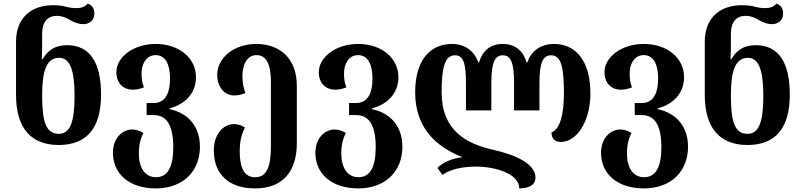

<svg xmlns="http://www.w3.org/2000/svg" viewBox="-20 -793 4448 1066"><path d="M306 12C461 12 541 -81 541 -267C541 -447 479 -542 352 -542C282 -542 243 -510 217 -465H212C214 -496 214 -540 214 -567V-605C214 -673 245 -705 296 -705C325 -705 349 -694 370 -681C391 -669 415 -659 443 -659C473 -659 504 -677 504 -719C504 -748 489 -765 467 -773C450 -753 428 -748 403 -748C385 -748 369 -750 350 -755C329 -761 306 -764 274 -764C160 -764 69 -700 69 -561V-266C69 -80 154 12 306 12ZM306 -50C234 -50 214 -121 214 -262C214 -389 234 -472 308 -472C371 -472 394 -398 394 -261C394 -119 371 -50 306 -50Z M845 253C996 253 1090 158 1090 22C1090 -107 1007 -170 921 -187V-191C1007 -214 1068 -274 1068 -365C1068 -469 977 -549 844 -549C721 -549 626 -476 626 -392C626 -333 663 -295 717 -295C736 -295 757 -299 779 -308C769 -335 766 -353 766 -387C766 -436 791 -487 844 -487C898 -487 924 -436 924 -358C924 -268 893 -221 833 -221H794V-154H834C906 -154 942 -96 942 25C942 136 910 191 846 191C783 191 751 135 751 61C751 8 761 -24 776 -55C756 -67 735 -74 715 -74C656 -74 607 -23 607 55C607 171 696 253 845 253Z M1396 253C1554 253 1628 155 1628 2V-318C1628 -466 1536 -549 1403 -549C1281 -549 1186 -474 1186 -377C1186 -311 1225 -263 1281 -263C1300 -263 1321 -268 1343 -276C1331 -306 1326 -337 1326 -371C1326 -433 1351 -487 1404 -487C1459 -487 1484 -436 1484 -340V21C1484 137 1459 191 1396 191C1334 191 1311 135 1311 48C1311 -17 1324 -54 1340 -85C1321 -98 1299 -104 1279 -104C1219 -104 1167 -47 1167 42C1167 171 1247 253 1396 253Z M1969 253C2120 253 2214 158 2214 22C2214 -107 2131 -170 2045 -187V-191C2131 -214 2192 -274 2192 -365C2192 -469 2101 -549 1968 -549C1845 -549 1750 -476 1750 -392C1750 -333 1787 -295 1841 -295C1860 -295 1881 -299 1903 -308C1893 -335 1890 -353 1890 -387C1890 -436 1915 -487 1968 -487C2022 -487 2048 -436 2048 -358C2048 -268 2017 -221 1957 -221H1918V-154H1958C2030 -154 2066 -96 2066 25C2066 136 2034 191 1970 191C1907 191 1875 135 1875 61C1875 8 1885 -24 1900 -55C1880 -67 1859 -74 1839 -74C1780 -74 1731 -23 1731 55C1731 171 1820 253 1969 253Z M3056 -549C2985 -549 2930 -513 2908 -447H2903C2885 -513 2837 -549 2772 -549C2704 -549 2659 -513 2640 -447H2635C2613 -513 2557 -549 2490 -549C2363 -549 2285 -453 2285 -280C2285 -82 2403 22 2542 77V81C2492 86 2438 109 2409 139L2436 178C2479 148 2542 132 2624 132C2729 132 2863 171 2863 253C2913 253 2953 237 2953 192C2953 118 2844 66 2715 38C2571 5 2432 -67 2432 -280C2432 -417 2449 -486 2506 -486C2553 -486 2567 -442 2567 -330V-180H2708V-334C2708 -445 2727 -486 2772 -486C2816 -486 2834 -445 2834 -334V-180H2975V-330C2975 -442 2993 -486 3040 -486C3094 -486 3111 -425 3111 -275C3111 -154 3088 -75 3042 -58C3042 -26 3058 -5 3094 -5C3183 -5 3258 -120 3258 -275C3258 -448 3182 -549 3056 -549Z M3555 253C3706 253 3800 158 3800 22C3800 -107 3717 -170 3631 -187V-191C3717 -214 3778 -274 3778 -365C3778 -469 3687 -549 3554 -549C3431 -549 3336 -476 3336 -392C3336 -333 3373 -295 3427 -295C3446 -295 3467 -299 3489 -308C3479 -335 3476 -353 3476 -387C3476 -436 3501 -487 3554 -487C3608 -487 3634 -436 3634 -358C3634 -268 3603 -221 3543 -221H3504V-154H3544C3616 -154 3652 -96 3652 25C3652 136 3620 191 3556 191C3493 191 3461 135 3461 61C3461 8 3471 -24 3486 -55C3466 -67 3445 -74 3425 -74C3366 -74 3317 -23 3317 55C3317 171 3406 253 3555 253Z M4130 12C4285 12 4365 -81 4365 -267C4365 -447 4303 -542 4176 -542C4106 -542 4067 -510 4041 -465H4036C4038 -496 4038 -540 4038 -567V-605C4038 -673 4069 -705 4120 -705C4149 -705 4173 -694 4194 -681C4215 -669 4239 -659 4267 -659C4297 -659 4328 -677 4328 -719C4328 -748 4313 -765 4291 -773C4274 -753 4252 -748 4227 -748C4209 -748 4193 -750 4174 -755C4153 -761 4130 -764 4098 -764C3984 -764 3893 -700 3893 -561V-266C3893 -80 3978 12 4130 12ZM4130 -50C4058 -50 4038 -121 4038 -262C4038 -389 4058 -472 4132 -472C4195 -472 4218 -398 4218 -261C4218 -119 4195 -50 4130 -50Z"/></svg>

Font: Noto Serif Georgian SemiCondensed Bold
Style: Regular
Weight: 700
Width: 4
Designer: Monotype Design Team, Akaki Razmadze
Foundry: Google LLC
Version: Version 2.003